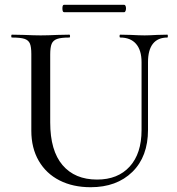

<svg xmlns="http://www.w3.org/2000/svg" viewBox="-20 -770 740 803"><path d="M483 -613Q480 -613 480 -619Q480 -625 483 -625L528 -624Q564 -622 585 -622Q603 -622 637 -624L680 -625Q682 -625 682 -619Q682 -613 680 -613Q640 -613 619.5 -587Q599 -561 599 -510V-227Q599 -115 533.5 -51Q468 13 359 13Q285 13 229 -15.5Q173 -44 142 -97.5Q111 -151 111 -223V-544Q111 -574 105 -588Q99 -602 82.5 -607.5Q66 -613 30 -613Q27 -613 27 -619Q27 -625 30 -625L80 -624Q124 -622 150 -622Q179 -622 221 -624L270 -625Q273 -625 273 -619Q273 -613 270 -613Q235 -613 218.5 -607Q202 -601 196 -586.5Q190 -572 190 -542V-258Q190 -140 241.5 -79.5Q293 -19 386 -19Q473 -19 522.5 -73.5Q572 -128 572 -226V-510Q572 -560 549 -586.5Q526 -613 483 -613ZM241 -735Q241 -750 248 -750H499Q503 -750 505 -745.5Q507 -741 507 -735Q507 -729 505 -724Q503 -719 499 -719H248Q241 -719 241 -735Z"/></svg>

Font: Cormorant Unicase Medium
Style: Regular
Weight: 500
Designer: Christian Thalmann (Catharsis Fonts)
Foundry: Catharsis Fonts
Version: Version 4.000